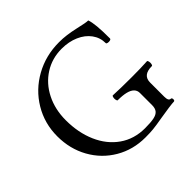

<svg xmlns="http://www.w3.org/2000/svg" viewBox="-171 -847 1030 1030"><g transform="rotate(-45 344.0 -331.5)"><path d="M44.4 -325.7Q44.4 -422.9 92.5 -503.2Q140.6 -583.5 223.9 -629.9Q307.1 -676.3 408.2 -676.3Q437 -676.3 465.3 -672.6Q493.7 -668.9 525.9 -661.6Q560.1 -653.8 575.9 -650.9Q591.8 -647.9 601.6 -647.9Q608.9 -627.4 612.3 -591.6Q615.7 -555.7 615.7 -497.6Q615.7 -491.7 607.7 -489.5Q599.6 -487.3 590.8 -489Q582 -490.7 582 -495.1Q582 -537.1 557.6 -570.6Q533.2 -604 490.2 -622.8Q447.3 -641.6 393.1 -641.6Q320.3 -641.6 262 -604.5Q203.6 -567.4 170.7 -502Q137.7 -436.5 137.7 -354.5Q137.7 -259.8 170.7 -184.6Q203.6 -109.4 264.9 -66.4Q326.2 -23.4 408.2 -23.4Q452.6 -23.4 476.8 -28.6Q501 -33.7 511.7 -46.9Q522.5 -60.1 522.5 -84.5V-177.2Q522.5 -195.8 510 -208.5Q497.6 -221.2 472.9 -227.3Q448.2 -233.4 411.1 -233.4Q406.7 -233.4 404.8 -242.7Q402.8 -252 404.8 -261.2Q406.7 -270.5 411.1 -270.5Q467.3 -267.6 551.8 -267.6Q622.6 -267.6 669.4 -270.5Q673.8 -270.5 675.8 -261.2Q677.7 -252 676 -242.7Q674.3 -233.4 669.4 -233.4Q634.8 -233.4 617.7 -219.5Q600.6 -205.6 600.6 -177.2V-70.3Q600.6 -53.7 605 -45.7Q609.4 -37.6 618.7 -37.6Q623 -37.6 624.8 -32Q626.5 -26.4 625 -20.8Q623.5 -15.1 619.1 -15.1Q607.9 -15.1 575.4 -10.7Q543 -6.3 512.7 -1Q459.5 8.3 434.8 10.7Q410.2 13.2 375 13.2Q281.7 13.2 206.3 -31Q130.9 -75.2 87.6 -152.6Q44.4 -230 44.4 -325.7Z"/></g></svg>

Font: Junicode Two Beta VF
Style: Regular
Weight: 400
Designer: Peter S. Baker
Foundry: Briery Creek Software
Version: Version 1.031 beta; ttfautohint (v1.8.1.43-b0c9)